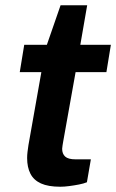

<svg xmlns="http://www.w3.org/2000/svg" viewBox="-20 -697 441 729"><path d="M209 12Q163 12 135.5 -0.5Q108 -13 95.5 -37.5Q83 -62 83 -97Q83 -108 84.5 -120.5Q86 -133 88 -146L137 -423H55L72 -527H158L210 -677H311L285 -527H401L384 -423H267L220 -160Q219 -154 217.5 -145Q216 -136 216 -132Q216 -113 227.5 -102.5Q239 -92 267 -92H325L310 -5Q298 0 280 3.5Q262 7 243 9.5Q224 12 209 12Z"/></svg>

Font: Archivo SemiExpanded SemiBold
Style: Italic
Weight: 600
Width: 6
Italic angle: -10°
Designer: Hector Gatti
Foundry: Omnibus-Type
Version: Version 2.001